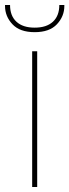

<svg xmlns="http://www.w3.org/2000/svg" viewBox="-43 -744 276 764"><path d="M85 0V-540H105V0ZM213 -720Q213 -679 183.5 -647.5Q154 -616 95 -616Q36 -616 6.5 -647.5Q-23 -679 -23 -720V-724H-3Q-3 -681 22.5 -657.5Q48 -634 95 -634Q142 -634 167.5 -657.5Q193 -681 193 -724H213Z"/></svg>

Font: Poppins Thin
Style: Regular
Weight: 250
Designer: Ninad Kale (Devanagari), Jonny Pinhorn (Latin)
Foundry: Indian Type Foundry
Version: Version 3.200;PS 1.000;hotconv 16.6.54;makeotf.lib2.5.65590